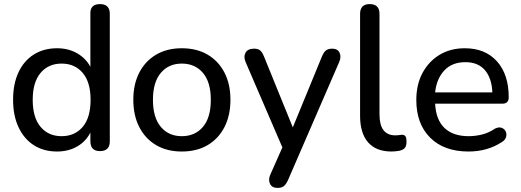

<svg xmlns="http://www.w3.org/2000/svg" viewBox="-20 -732 2547 939"><path d="M281 -66Q346 -66 384.5 -111.5Q423 -157 423 -244Q423 -330 384.5 -375.5Q346 -421 281 -421Q217 -421 178.5 -375.5Q140 -330 140 -244Q140 -157 178.5 -111.5Q217 -66 281 -66ZM259 9Q194 9 146 -21.5Q98 -52 71 -109Q44 -166 44 -244Q44 -322 70.5 -378.5Q97 -435 145.5 -465.5Q194 -496 259 -496Q314 -496 357 -471.5Q400 -447 422 -405V-664Q420 -712 469 -712Q517 -712 517 -664V-41Q517 7 469 7Q422 7 422 -41V-84Q401 -41 358 -16Q315 9 259 9Z M869 9Q797 9 744 -22Q691 -53 661.5 -110Q632 -167 632 -244Q632 -321 661.5 -377.5Q691 -434 744 -465Q797 -496 869 -496Q942 -496 995 -465Q1048 -434 1077.5 -377.5Q1107 -321 1107 -244Q1107 -167 1077.5 -110Q1048 -53 995 -22Q942 9 869 9ZM869 -66Q934 -66 972.5 -111.5Q1011 -157 1011 -244Q1011 -330 972.5 -375.5Q934 -421 869 -421Q805 -421 766.5 -375.5Q728 -330 728 -244Q728 -157 766.5 -111.5Q805 -66 869 -66Z M1337 187Q1310 187 1300.5 167Q1291 147 1302 122L1361 -11L1181 -429Q1170 -455 1181 -474.5Q1192 -494 1223 -494Q1241 -494 1251.5 -486Q1262 -478 1271 -456L1412 -109L1555 -457Q1564 -478 1575 -486Q1586 -494 1605 -494Q1631 -494 1640.5 -474.5Q1650 -455 1639 -429L1388 150Q1378 171 1367 179Q1356 187 1337 187Z M1895 9Q1819 9 1780 -36Q1741 -81 1741 -166V-664Q1741 -712 1788 -712Q1836 -712 1836 -664V-172Q1836 -70 1914 -70Q1922 -70 1930 -71Q1938 -72 1945 -73Q1957 -73 1962.5 -66Q1968 -59 1968 -38Q1968 -17 1959 -7.5Q1950 2 1930 6Q1923 7 1913 8Q1903 9 1895 9Z M2271 9Q2152 9 2084 -58.5Q2016 -126 2016 -243Q2016 -319 2046.5 -375.5Q2077 -432 2130 -464Q2183 -496 2253 -496Q2353 -496 2410.5 -432Q2468 -368 2468 -256Q2468 -225 2437 -225H2108Q2112 -146 2154 -106Q2196 -66 2272 -66Q2304 -66 2337 -74Q2370 -82 2401 -103Q2419 -112 2433 -107Q2447 -102 2453 -89.5Q2459 -77 2455 -62Q2451 -47 2434 -37Q2364 9 2271 9ZM2108 -280H2388Q2385 -350 2351.5 -389Q2318 -428 2256 -428Q2191 -428 2153 -387.5Q2115 -347 2108 -280Z"/></svg>

Font: Chiron GoRound TC
Style: Regular
Weight: 400
Designer: Ryoko NISHIZUKA 西塚涼子 (kana, bopomofo & ideographs); Paul D. Hunt (Latin, Greek & Cyrillic); Sandoll Communications 산돌커뮤니
Foundry: Adobe
Version: Version 1.000;hotconv 1.1.1;makeotfexe 2.6.0